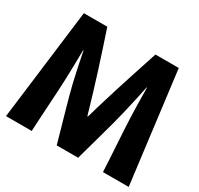

<svg xmlns="http://www.w3.org/2000/svg" viewBox="-179 -1030 1358 1312"><g transform="rotate(30 500.0 -373.5)"><path d="M781 64H984L874 -811H690C659 -717 581 -479 552 -381C537 -331 520 -278 506 -226C503 -217 502 -212 500 -212C498 -212 497 -217 494 -226C438 -423 375 -617 310 -811H125L16 64H219C223 -37 239 -260 242 -354C244 -417 247 -511 247 -575C247 -599 249 -599 253 -576C265 -512 285 -421 299 -360C320 -267 390 -33 416 64H585C611 -33 678 -263 699 -356C715 -427 732 -494 747 -573C751 -594 753 -593 753 -572C753 -493 756 -421 758 -350C761 -258 777 -36 781 64Z"/></g></svg>

Font: LINE Seed JP App_OTF ExtraBold
Style: Regular
Weight: 800
Designer: LINE & Fontrix & Fontworks
Version: Version 1.013